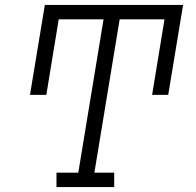

<svg xmlns="http://www.w3.org/2000/svg" viewBox="-20 -755 790 775"><path d="M208 0V-58H296L398 -677H217L167 -372H101L161 -735H719L659 -372H594L644 -677H463L361 -58H441V0Z"/></svg>

Font: Iosevka Etoile Light Oblique
Style: Regular
Weight: 300
Italic angle: -9°
Designer: Belleve Invis
Foundry: Belleve Invis
Version: Version 15.5.2; ttfautohint (v1.8.4)